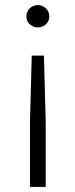

<svg xmlns="http://www.w3.org/2000/svg" viewBox="-20 -546 297 756"><path d="M129 -438C154 -438 174 -457 174 -480V-482C174 -506 154 -526 129 -526C104 -526 84 -506 84 -482V-480C84 -457 104 -438 129 -438ZM98 190H160V-65L153 -327H105L98 -65Z"/></svg>

Font: Fixel Text Light
Style: Regular
Weight: 300
Width: 4
Designer: AlfaBravo + MacPaw
Foundry: Kyrylo Tkachov, Marchela Mozhyna, Serhii Makarenko, Maria Weinstein, Zakhar Kryvoshyya
Version: Version 1.211